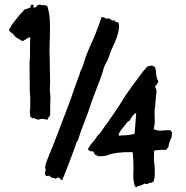

<svg xmlns="http://www.w3.org/2000/svg" viewBox="-20 -785 803 828"><path d="M380.9 -132.8C383.8 -129.9 383.8 -127.9 388.7 -119.1C391.6 -116.2 391.6 -119.1 403.3 -111.3C415 -111.3 427.7 -111.3 440.4 -114.3C444.3 -115.2 449.2 -117.2 454.1 -120.1C460.9 -122.1 491.2 -127 500 -127C514.6 -129.9 529.3 -127.9 551.8 -128.9C554.7 -110.4 555.7 -78.1 555.7 -58.6C555.7 -43.9 552.7 -20.5 557.6 2C558.6 6.8 559.6 10.7 559.6 13.7C563.5 16.6 564.5 23.4 567.4 23.4C568.4 23.4 567.4 19.5 579.1 16.6C584 16.6 587.9 15.6 603.5 6.8C610.4 6.8 605.5 9.8 617.2 8.8C620.1 4.9 623 2.9 627.9 3.9C630.9 3.9 638.7 0 641.6 -1C648.4 -16.6 647.5 -37.1 647.5 -52.7C647.5 -69.3 643.6 -85.9 643.6 -102.5C643.6 -113.3 644.5 -124 644.5 -134.8C653.3 -138.7 667 -136.7 677.7 -139.6C678.7 -138.7 685.5 -138.7 696.3 -138.7C700.2 -143.6 704.1 -147.5 707 -152.3C707 -161.1 710.9 -173.8 717.8 -188.5C717.8 -191.4 719.7 -189.5 720.7 -200.2C720.7 -205.1 721.7 -209 722.7 -211.9C718.8 -214.8 719.7 -220.7 714.8 -222.7C711.9 -223.6 708 -223.6 701.2 -223.6C682.6 -223.6 669.9 -216.8 643.6 -227.5C643.6 -238.3 647.5 -249 647.5 -257.8C647.5 -273.4 646.5 -288.1 646.5 -302.7C646.5 -311.5 648.4 -321.3 649.4 -330.1C651.4 -350.6 652.3 -372.1 655.3 -394.5C654.3 -397.5 652.3 -403.3 648.4 -410.2C651.4 -417 655.3 -417 663.1 -433.6C654.3 -448.2 652.3 -464.8 652.3 -483.4C649.4 -486.3 650.4 -490.2 649.4 -494.1C644.5 -499 638.7 -502 632.8 -502C627.9 -502 624 -499 619.1 -500C615.2 -497.1 611.3 -496.1 606.4 -487.3C599.6 -480.5 598.6 -479.5 593.8 -472.7C578.1 -451.2 562.5 -431.6 547.9 -411.1C536.1 -394.5 514.6 -364.3 503.9 -345.7C485.4 -314.5 462.9 -285.2 442.4 -253.9C431.6 -242.2 424.8 -228.5 416 -216.8C411.1 -210 406.2 -205.1 399.4 -198.2C391.6 -187.5 387.7 -178.7 372.1 -163.1C369.1 -154.3 362.3 -151.4 359.4 -140.6C366.2 -133.8 370.1 -129.9 380.9 -132.8ZM173.8 -37.1C173.8 -32.2 175.8 -28.3 180.7 -25.4C184.6 -25.4 189.5 -27.3 194.3 -27.3C199.2 -14.6 211.9 -20.5 220.7 -13.7C224.6 -17.6 228.5 -19.5 233.4 -19.5C240.2 -15.6 240.2 -8.8 248 -7.8C255.9 -23.4 304.7 -151.4 309.6 -169.9C312.5 -174.8 314.5 -178.7 316.4 -180.7C333 -236.3 357.4 -288.1 374 -342.8C388.7 -384.8 405.3 -422.9 418.9 -462.9C423.8 -477.5 426.8 -491.2 432.6 -504.9C435.5 -511.7 439.5 -516.6 443.4 -524.4C451.2 -540 454.1 -557.6 462.9 -575.2C475.6 -601.6 493.2 -640.6 493.2 -670.9C493.2 -674.8 494.1 -693.4 481.4 -689.5C473.6 -689.5 481.4 -700.2 462.9 -696.3C458 -702.1 453.1 -705.1 447.3 -705.1H435.5C432.6 -709 426.8 -710.9 418 -711.9L407.2 -679.7C396.5 -651.4 385.7 -622.1 372.1 -593.8C363.3 -575.2 355.5 -555.7 348.6 -536.1C341.8 -515.6 336.9 -495.1 326.2 -476.6C325.2 -467.8 321.3 -460 318.4 -452.1C301.8 -409.2 289.1 -366.2 272.5 -324.2C252.9 -274.4 234.4 -222.7 214.8 -172.9C207 -148.4 176.8 -88.9 174.8 -64.5C174.8 -59.6 176.8 -56.6 176.8 -53.7C176.8 -46.9 173.8 -43.9 173.8 -37.1ZM35.2 -640.6C38.1 -633.8 44.9 -630.9 47.9 -624C54.7 -621.1 58.6 -619.1 77.1 -607.4C84 -610.4 88.9 -615.2 95.7 -618.2C96.7 -621.1 101.6 -623 110.4 -624C109.4 -596.7 109.4 -571.3 109.4 -543.9C109.4 -533.2 107.4 -523.4 107.4 -512.7C107.4 -473.6 108.4 -435.5 108.4 -397.5C108.4 -385.7 110.4 -374 110.4 -363.3C110.4 -340.8 111.3 -319.3 108.4 -298.8C111.3 -294.9 109.4 -289.1 109.4 -285.2L118.2 -274.4C125 -274.4 125 -280.3 133.8 -271.5C134.8 -272.5 137.7 -271.5 144.5 -268.6C150.4 -270.5 155.3 -272.5 162.1 -272.5C167 -272.5 173.8 -271.5 182.6 -268.6H183.6C188.5 -272.5 185.5 -275.4 196.3 -288.1V-317.4C196.3 -335.9 197.3 -351.6 197.3 -370.1C197.3 -377 195.3 -384.8 195.3 -391.6C194.3 -406.2 196.3 -418.9 196.3 -433.6C196.3 -446.3 195.3 -458 195.3 -470.7C195.3 -493.2 194.3 -515.6 194.3 -539.1C194.3 -547.9 193.4 -556.6 193.4 -565.4C193.4 -589.8 195.3 -615.2 195.3 -638.7C195.3 -677.7 198.2 -715.8 183.6 -759.8C176.8 -759.8 174.8 -763.7 168 -763.7C163.1 -763.7 169.9 -759.8 155.3 -764.6C152.3 -764.6 148.4 -764.6 142.6 -763.7C139.6 -759.8 140.6 -755.9 126 -751C123 -753.9 125 -757.8 125 -762.7C123 -764.6 119.1 -765.6 114.3 -764.6C112.3 -760.7 111.3 -756.8 111.3 -752.9C105.5 -750 96.7 -747.1 85.9 -744.1C81.1 -737.3 76.2 -733.4 69.3 -726.6C54.7 -708 41 -692.4 28.3 -673.8C28.3 -666 19.5 -663.1 19.5 -656.2C19.5 -649.4 28.3 -643.6 35.2 -640.6ZM530.3 -259.8C534.2 -260.7 536.1 -264.6 540 -265.6C546.9 -280.3 554.7 -291 567.4 -298.8C564.5 -267.6 563.5 -238.3 560.5 -208C538.1 -201.2 513.7 -201.2 491.2 -200.2C491.2 -217.8 520.5 -244.1 530.3 -259.8Z"/></svg>

Font: Caesar Dressing Cyrillic
Style: Regular
Weight: 400
Designer: Dathan Boardman
Foundry: Open Window
Version: Version 1.00;July 2, 2020;FontCreator 13.0.0.2642 64-bit